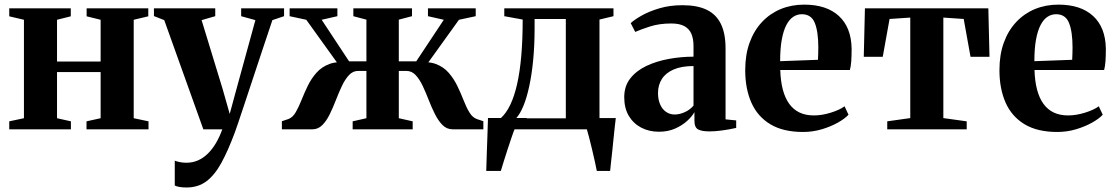

<svg xmlns="http://www.w3.org/2000/svg" viewBox="-20 -559 4820 830"><path d="M20 0V-34.5L83.5 -48V-473.5L20 -488.5V-523H286V-488.5L226.5 -473.5V-293H415V-473.5L354.5 -488.5V-523H621V-488.5L558 -473.5V-48L622 -34.5V0H354V-34.5L415 -48V-247.5H226.5V-48L286.5 -34.5V0Z M786 251.5Q769.5 251.5 756.2 249.2Q743 247 735.5 243V135.5Q743.5 139 757.2 141.8Q771 144.5 786 144.5Q812.5 144.5 835.5 134.5Q858.5 124.5 878 105.5Q897.5 86.5 913.2 60Q929 33.5 941 0H859L690 -472L645.5 -489.5V-523H910.5V-489L851.5 -472L942.5 -174L973 -66.5L1001 -169.5L1084 -472L1022.5 -489V-523H1208V-489L1157.5 -472Q1136.5 -410 1115 -345Q1093.5 -280 1073.2 -219Q1053 -158 1036.5 -108.2Q1020 -58.5 1009 -26Q998 6.5 995 14Q966 92 937 145Q908 198 872.2 224.8Q836.5 251.5 786 251.5Z M1198.5 0V-35L1227 -44.5Q1245.5 -51.5 1258.5 -74Q1271.5 -96.5 1283.5 -126.8Q1295.5 -157 1310.5 -188Q1325.5 -219 1347.8 -244.2Q1370 -269.5 1403.5 -282.2Q1437 -295 1486.5 -287L1469 -244L1304 -473.5L1232 -489V-523H1438.5V-489L1370.5 -473.5L1489 -294H1564V-474L1507.5 -489V-523H1761V-489L1704 -474V-294H1779.5L1898.5 -473.5L1830 -489V-523H2036.5V-489L1964 -473.5L1799 -244L1781.5 -287Q1831 -295 1864.5 -282.2Q1898 -269.5 1920 -244Q1942 -218.5 1957 -187.5Q1972 -156.5 1983.8 -126.2Q1995.5 -96 2008.8 -73.8Q2022 -51.5 2041 -44.5L2069.5 -35V0H1937Q1911.5 0 1893.2 -18.2Q1875 -36.5 1860.5 -65.2Q1846 -94 1833.5 -126.2Q1821 -158.5 1807.5 -187.2Q1794 -216 1777 -234.2Q1760 -252.5 1736.5 -252.5H1704V-48L1764 -34.5V0H1504.5V-34.5L1564 -48V-252.5H1528.5Q1505.5 -252.5 1488.5 -234.2Q1471.5 -216 1458 -187.2Q1444.5 -158.5 1432 -126.2Q1419.5 -94 1405.5 -65.2Q1391.5 -36.5 1373.2 -18.2Q1355 0 1330.5 0Z M2127.5 0V-43.5L2143 -46.5Q2167.5 -68 2185.5 -105.2Q2203.5 -142.5 2215.5 -195.8Q2227.5 -249 2233.5 -318.5Q2239.5 -388 2239.5 -474.5L2160 -489V-523H2632V-489L2571.5 -474.5V0ZM2211 -47.5H2426V-477H2291V-437Q2291 -363.5 2285 -300.8Q2279 -238 2268.2 -187.8Q2257.5 -137.5 2243 -102Q2228.5 -66.5 2211 -47.5ZM2082 180Q2083 146.5 2084.2 108.5Q2085.5 70.5 2087 30.2Q2088.5 -10 2089.5 -49H2257.5L2205.5 -3Q2200 10 2191.8 34.2Q2183.5 58.5 2174.2 86.8Q2165 115 2157.2 140.2Q2149.5 165.5 2145 180ZM2560 180Q2556.5 161.5 2550.8 136Q2545 110.5 2538.8 84Q2532.5 57.5 2526.5 34.5Q2520.5 11.5 2516.5 -1.5L2490 -48.5H2642Q2640 -30.5 2637.2 -7Q2634.5 16.5 2632 42.5Q2629.5 68.5 2626.8 94Q2624 119.5 2621.5 141.8Q2619 164 2617.5 180Z M2828.5 10.5Q2786 10.5 2752 -7.2Q2718 -25 2698.2 -58.2Q2678.5 -91.5 2678.5 -139Q2678.5 -186.5 2704.5 -219.8Q2730.5 -253 2774 -273.8Q2817.5 -294.5 2870.8 -304.2Q2924 -314 2978 -314V-360Q2978 -391 2968.8 -412.8Q2959.5 -434.5 2938.5 -446Q2917.5 -457.5 2881.5 -457.5Q2830 -457.5 2789.8 -444.5Q2749.5 -431.5 2726 -421L2706.5 -459Q2722 -473.5 2753.5 -491.5Q2785 -509.5 2830.2 -523Q2875.5 -536.5 2930.5 -536.5Q2994 -536.5 3035 -516.8Q3076 -497 3096.2 -455.8Q3116.5 -414.5 3116.5 -350V-43L3162.5 -38.5V-6Q3151.5 -3.5 3132.5 0Q3113.5 3.5 3090.8 6.2Q3068 9 3046.5 9Q3014 9 2998 0.5Q2982 -8 2982 -37V-74.5Q2972.5 -56.5 2951 -36.8Q2929.5 -17 2898.5 -3.2Q2867.5 10.5 2828.5 10.5ZM2896.5 -64Q2917.5 -64 2940.2 -74.2Q2963 -84.5 2978 -102.5V-273.5Q2926 -273.5 2891.8 -258.5Q2857.5 -243.5 2841 -217.2Q2824.5 -191 2824.5 -157Q2824.5 -128.5 2833.8 -107.5Q2843 -86.5 2859.5 -75.2Q2876 -64 2896.5 -64Z M3451.5 11.5Q3365.5 11.5 3310.2 -21.8Q3255 -55 3228.2 -115.2Q3201.5 -175.5 3201.5 -256Q3201.5 -322.5 3220.5 -374.8Q3239.5 -427 3274 -463.8Q3308.5 -500.5 3355 -519.8Q3401.5 -539 3456.5 -539Q3553 -539 3606.5 -489.8Q3660 -440.5 3661.5 -348.5Q3661.5 -315.5 3659.8 -293Q3658 -270.5 3654 -256.5H3353Q3354.5 -208 3364.2 -171.2Q3374 -134.5 3392 -109.8Q3410 -85 3436.5 -72.5Q3463 -60 3498.5 -60Q3533 -60 3571 -71.8Q3609 -83.5 3631 -99.5L3648 -63Q3633 -46.5 3602.5 -29.2Q3572 -12 3532.8 -0.2Q3493.5 11.5 3451.5 11.5ZM3352.5 -294.5 3516 -300.5Q3516.5 -314 3517 -327Q3517.5 -340 3517.5 -353.5Q3517.5 -422.5 3502.2 -460Q3487 -497.5 3446.5 -497.5Q3426 -497.5 3409 -486.2Q3392 -475 3379.2 -450.5Q3366.5 -426 3359.5 -387.5Q3352.5 -349 3352.5 -294.5Z M3815.5 0V-34.5L3915 -48.5V-483L3825.5 -477L3796 -313.5H3714L3719 -523H4252.5L4257.5 -313.5H4175.5L4146 -477L4058 -483V-48.5L4159 -34.5V0Z M4550.5 11.5Q4464.5 11.5 4409.2 -21.8Q4354 -55 4327.2 -115.2Q4300.5 -175.5 4300.5 -256Q4300.5 -322.5 4319.5 -374.8Q4338.5 -427 4373 -463.8Q4407.5 -500.5 4454 -519.8Q4500.5 -539 4555.5 -539Q4652 -539 4705.5 -489.8Q4759 -440.5 4760.5 -348.5Q4760.5 -315.5 4758.8 -293Q4757 -270.5 4753 -256.5H4452Q4453.5 -208 4463.2 -171.2Q4473 -134.5 4491 -109.8Q4509 -85 4535.5 -72.5Q4562 -60 4597.5 -60Q4632 -60 4670 -71.8Q4708 -83.5 4730 -99.5L4747 -63Q4732 -46.5 4701.5 -29.2Q4671 -12 4631.8 -0.2Q4592.5 11.5 4550.5 11.5ZM4451.5 -294.5 4615 -300.5Q4615.5 -314 4616 -327Q4616.5 -340 4616.5 -353.5Q4616.5 -422.5 4601.2 -460Q4586 -497.5 4545.5 -497.5Q4525 -497.5 4508 -486.2Q4491 -475 4478.2 -450.5Q4465.5 -426 4458.5 -387.5Q4451.5 -349 4451.5 -294.5Z"/></svg>

Font: Merriweather 96pt
Style: Bold
Weight: 700
Version: Version 2.100